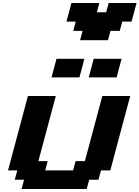

<svg xmlns="http://www.w3.org/2000/svg" viewBox="-20 -1270 937 1290"><path d="M125 0H562.5L579.1 -62.5H641.6L658.7 -125H721.2Q743.2 -208.5 787.8 -375.2Q832.5 -542 855 -625H667.5L550.3 -187.5H487.8L471.2 -125H283.7L300.3 -187.5H237.8L355 -625H167.5Q145.5 -542 100.8 -375Q56.2 -208 33.7 -125H96.2L79.1 -62.5H141.6ZM576.2 -750H763.7Q769 -770.5 780 -812.5Q791 -854.5 796.9 -875H609.4Q604 -854 593 -812.5Q582 -771 576.2 -750ZM326.2 -750H513.7Q519.5 -771 530.5 -812.5Q541.5 -854 546.9 -875H359.4Q354 -854 343 -812.5Q332 -771 326.2 -750ZM518.1 -1000H705.6L722.2 -1062.5H784.7L801.3 -1125H863.8Q869.6 -1146 880.9 -1187.5Q892.1 -1229 897.5 -1250H710L693.4 -1187.5H630.9L647.5 -1250H460Q454.6 -1229 443.4 -1187.5Q432.1 -1146 426.3 -1125H488.8L472.2 -1062.5H534.7Z"/></svg>

Font: Faithful 32x
Style: SemiboldOblique
Weight: 400
Foundry: Faithful Resource Pack
Version: Version 1.0; January 27, 2023